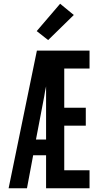

<svg xmlns="http://www.w3.org/2000/svg" viewBox="-20 -1005 540 1025"><path d="M26 0 177 -735H458V-639H323V-430H438V-334H323V-96H458V0H226V-176H157L124 0ZM172 -260H226V-544Q223 -531 220.5 -517.5Q218 -504 216 -490ZM237 -791 176 -839 301 -985 374 -925Z"/></svg>

Font: Iosevka
Style: Bold
Weight: 700
Monospace: yes
Designer: Belleve Invis
Foundry: Belleve Invis
Version: Version 32.5.0; ttfautohint (v1.8.4)